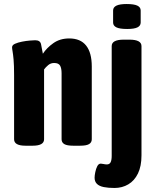

<svg xmlns="http://www.w3.org/2000/svg" viewBox="-20 -722 771 954"><path d="M107 2Q50 2 50 -30V-349Q50 -398 47.5 -425.5Q45 -453 42.5 -466.5Q40 -480 40 -487Q40 -498 54.5 -504.5Q69 -511 89.5 -515Q110 -519 128.5 -520.5Q147 -522 155 -522Q180 -522 184 -502Q188 -482 193 -455Q212 -484 245 -507.5Q278 -531 324 -531Q380 -531 408 -495.5Q436 -460 436 -392V-30Q436 -14 422.5 -6Q409 2 378 2H344Q313 2 299.5 -6Q286 -14 286 -30V-358Q286 -383 278.5 -396Q271 -409 249 -409Q232 -409 219.5 -398.5Q207 -388 199 -377V-30Q199 2 142 2ZM549 212Q518 212 495.5 207.5Q473 203 461.5 191.5Q450 180 450 161Q450 150 453.5 133Q457 116 463.5 103.5Q470 91 481 91Q486 91 494.5 93Q503 95 511 95Q524 95 529.5 84.5Q535 74 535 52V-493Q535 -525 595 -525H623Q683 -525 683 -493V50Q683 104 665.5 140Q648 176 617.5 194Q587 212 549 212ZM612 -578Q575 -578 558.5 -586Q542 -594 542 -610V-670Q542 -686 558.5 -694Q575 -702 609 -702Q646 -702 662.5 -694Q679 -686 679 -670V-610Q679 -594 663 -586Q647 -578 612 -578Z"/></svg>

Font: Asap Condensed VF Beta
Style: Regular
Weight: 400
Designer: Pablo Cosgaya
Foundry: Omnibus-Type
Version: Version 1.008